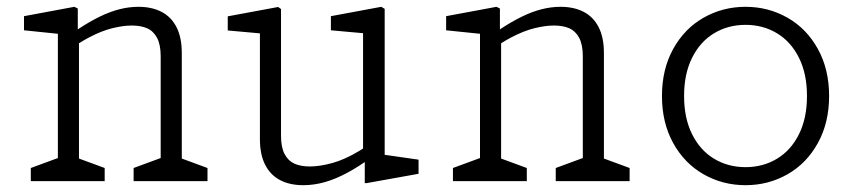

<svg xmlns="http://www.w3.org/2000/svg" viewBox="-20 -532 2520 564"><path d="M372.5 -38.5 463.5 -72 452 -45V-367Q452 -400.5 441.5 -420.5Q431 -440.5 412.5 -448.8Q394 -457 367 -457Q342 -457 310.2 -449.2Q278.5 -441.5 240.5 -421.5Q211.5 -406 180.5 -383.5L185.5 -429.5Q194.5 -436 199 -439Q203.5 -442 212 -448Q244 -469 273.2 -483.2Q302.5 -497.5 330.8 -504.8Q359 -512 386.5 -512Q426 -512 454.5 -497.2Q483 -482.5 498.5 -452.2Q514 -422 514 -376.5V-40L498.5 -72L589.5 -38.5V0H372.5ZM70.5 -38.5 161.5 -72 150 -45V-457.5L172 -430.5L50.5 -443V-484.5L198.5 -512L208.5 -507V-426.5L212 -419.5V-40L196.5 -72L287.5 -38.5V0H70.5Z M743.5 -123.5V-460L766 -432L649 -442.5V-484L797 -511.5L805.5 -505.5V-133Q805.5 -99.5 816 -79.5Q826.5 -59.5 845 -51.2Q863.5 -43 890.5 -43Q919 -43 955.8 -53Q992.5 -63 1035 -88.5Q1049 -96.5 1072 -113.5V-70.5Q1034.5 -43 1000.8 -24.8Q967 -6.5 934.8 2.8Q902.5 12 871 12Q831.5 12 803 -2.8Q774.5 -17.5 759 -47.8Q743.5 -78 743.5 -123.5ZM1051.5 -64 1046.5 -75V-458.5L1069 -432.5L952 -443V-484.5L1100 -512L1110 -506V-55L1087.5 -80.5L1209.5 -63V-21.5L1056.5 6H1051.5Z M1612.5 -38.5 1703.5 -72 1692 -45V-367Q1692 -400.5 1681.5 -420.5Q1671 -440.5 1652.5 -448.8Q1634 -457 1607 -457Q1582 -457 1550.2 -449.2Q1518.5 -441.5 1480.5 -421.5Q1451.5 -406 1420.5 -383.5L1425.5 -429.5Q1434.5 -436 1439 -439Q1443.5 -442 1452 -448Q1484 -469 1513.2 -483.2Q1542.5 -497.5 1570.8 -504.8Q1599 -512 1626.5 -512Q1666 -512 1694.5 -497.2Q1723 -482.5 1738.5 -452.2Q1754 -422 1754 -376.5V-40L1738.5 -72L1829.5 -38.5V0H1612.5ZM1310.5 -38.5 1401.5 -72 1390 -45V-457.5L1412 -430.5L1290.5 -443V-484.5L1438.5 -512L1448.5 -507V-426.5L1452 -419.5V-40L1436.5 -72L1527.5 -38.5V0H1310.5Z M1924.5 -250Q1924.5 -328.5 1957.5 -388.2Q1990.5 -448 2046.8 -480Q2103 -512 2170 -512Q2237 -512 2293.2 -480Q2349.5 -448 2382.5 -388.2Q2415.5 -328.5 2415.5 -250Q2415.5 -171.5 2382.5 -111.8Q2349.5 -52 2293.2 -20Q2237 12 2170 12Q2103 12 2046.8 -20Q1990.5 -52 1957.5 -111.8Q1924.5 -171.5 1924.5 -250ZM2350.5 -250Q2350.5 -315 2327 -362.2Q2303.5 -409.5 2262.5 -434.2Q2221.5 -459 2170 -459Q2118.5 -459 2077.5 -434.2Q2036.5 -409.5 2013 -362.2Q1989.5 -315 1989.5 -250Q1989.5 -185 2013 -137.8Q2036.5 -90.5 2077.5 -65.8Q2118.5 -41 2170 -41Q2221.5 -41 2262.5 -65.8Q2303.5 -90.5 2327 -137.8Q2350.5 -185 2350.5 -250Z"/></svg>

Font: Monaspace Xenon Var ExtraLight
Style: Regular
Weight: 200
Designer: Riley Cran and the Lettermatic Team
Version: Version 1.200 (Monaspace Xenon Var)